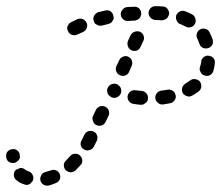

<svg xmlns="http://www.w3.org/2000/svg" viewBox="-42 -583 718 623"><path d="M92 -15Q90 -11 89 -7Q88 -3 89 2Q91 11 99 16Q107 21 116 19Q128 16 139 11Q148 8 152 -1Q155 -9 152 -18Q148 -27 140 -30Q131 -34 123 -30Q114 -27 106 -25Q102 -24 98 -22Q94 -19 92 -15ZM23 -38Q20 -36 17 -35Q14 -33 11 -33Q10 -32 9 -31Q8 -30 7 -29Q2 -22 3 -13Q4 -3 12 2Q22 11 36 15Q40 17 45 17Q49 17 53 15Q57 13 60 9Q63 6 65 2Q68 -7 64 -15Q60 -24 51 -27Q44 -29 39 -33Q36 -36 32 -37Q28 -38 23 -38ZM171 -31Q174 -28 179 -26Q183 -24 187 -24Q192 -24 196 -26Q200 -27 203 -30Q211 -38 219 -47Q222 -50 224 -54Q225 -58 225 -63Q225 -67 223 -71Q221 -75 218 -78Q211 -85 201 -84Q192 -84 186 -77Q179 -70 173 -63Q166 -57 165 -48Q165 -38 171 -31ZM16 -93Q13 -96 9 -98Q4 -100 0 -99Q-9 -99 -16 -93Q-23 -86 -22 -77V-76Q-22 -67 -16 -60Q-9 -54 0 -54Q9 -54 16 -61Q23 -67 23 -76L22 -77Q22 -82 21 -86Q19 -90 16 -93ZM220 -111Q222 -107 224 -103Q227 -100 231 -98Q239 -93 248 -96Q257 -98 262 -106Q267 -116 272 -126Q274 -130 274 -134Q275 -139 273 -143Q272 -147 269 -151Q266 -154 262 -156Q253 -160 244 -157Q236 -154 232 -146Q227 -137 223 -128Q220 -124 220 -120Q219 -115 220 -111ZM260 -190Q261 -186 264 -182Q267 -179 271 -177Q275 -175 280 -175Q284 -175 288 -176Q293 -178 296 -181Q299 -184 301 -188L310 -207Q314 -215 311 -224Q308 -233 299 -237Q295 -239 291 -239Q286 -239 282 -238Q278 -236 274 -233Q271 -230 269 -226L260 -207Q258 -203 258 -199Q258 -194 260 -190ZM372 -271Q371 -262 376 -255Q382 -247 391 -246Q402 -244 414 -243Q419 -243 423 -244Q427 -246 430 -249Q434 -251 436 -255Q438 -259 438 -264Q439 -273 433 -280Q427 -287 418 -288Q407 -289 398 -290Q389 -292 381 -286Q374 -281 372 -271ZM462 -264Q463 -255 471 -249Q478 -243 487 -244Q499 -246 510 -248Q519 -250 524 -257Q530 -265 528 -274Q527 -278 525 -282Q522 -286 519 -288Q515 -291 510 -292Q506 -293 502 -292Q492 -290 482 -289Q473 -288 467 -281Q461 -273 462 -264ZM310 -302Q304 -294 306 -285Q307 -276 315 -271Q316 -270 317 -269Q325 -264 334 -266Q343 -269 348 -276Q353 -284 351 -293Q349 -303 341 -307Q341 -308 341 -308Q333 -313 324 -311Q315 -309 310 -302ZM551 -281Q553 -277 557 -275Q560 -272 565 -271Q569 -269 573 -270Q578 -270 582 -273Q593 -279 602 -286Q610 -292 611 -301Q612 -310 607 -318Q601 -325 592 -326Q583 -328 575 -322Q568 -317 560 -312Q552 -307 549 -298Q547 -290 551 -281ZM622 -338Q631 -335 639 -339Q647 -343 650 -352Q654 -364 655 -377Q657 -386 651 -394Q645 -401 636 -402Q631 -403 627 -402Q623 -400 619 -398Q616 -395 613 -391Q611 -387 611 -383Q610 -374 607 -366Q604 -357 609 -349Q613 -340 622 -338ZM347 -339Q355 -335 364 -338Q373 -341 377 -350L385 -369Q389 -377 386 -386Q383 -395 374 -399Q366 -403 357 -399Q349 -396 345 -388L336 -369Q332 -360 335 -352Q338 -343 347 -339ZM384 -420Q393 -416 402 -419Q410 -422 414 -431L423 -450Q427 -458 424 -467Q421 -476 412 -480Q404 -483 395 -480Q386 -477 382 -469L373 -450Q370 -441 373 -433Q376 -424 384 -420ZM633 -427Q638 -428 641 -431Q645 -434 647 -438Q649 -442 649 -446Q649 -451 648 -455Q644 -467 638 -478Q634 -487 625 -489Q616 -492 608 -488Q600 -484 597 -475Q594 -466 598 -458Q602 -450 605 -441Q608 -432 616 -428Q625 -424 633 -427ZM239 -509Q235 -517 227 -521Q218 -524 209 -521Q199 -516 189 -511Q185 -509 182 -506Q179 -502 177 -498Q176 -494 176 -489Q177 -485 179 -481Q183 -473 191 -470Q200 -467 209 -471Q218 -475 227 -479Q236 -483 239 -491Q243 -500 239 -509ZM590 -505Q595 -513 592 -522Q590 -531 582 -536Q571 -542 560 -546Q551 -550 542 -546Q534 -542 530 -534Q529 -530 529 -525Q529 -521 531 -517Q533 -512 536 -509Q539 -506 543 -505Q552 -501 560 -497Q568 -492 577 -495Q586 -497 590 -505ZM323 -515Q326 -518 327 -523Q327 -527 326 -531Q324 -541 317 -546Q309 -551 300 -549Q289 -546 278 -544Q269 -541 264 -533Q259 -525 262 -516Q263 -512 265 -508Q268 -505 272 -503Q276 -500 280 -500Q285 -499 289 -500Q299 -503 309 -505Q313 -506 317 -508Q321 -511 323 -515ZM411 -524Q414 -528 415 -532Q417 -536 416 -540Q416 -550 409 -556Q402 -562 392 -561Q381 -561 370 -560Q361 -559 355 -551Q349 -544 350 -535Q351 -526 358 -520Q365 -514 375 -515Q385 -516 395 -516Q400 -517 404 -519Q408 -521 411 -524ZM499 -523Q502 -526 504 -530Q506 -534 507 -538Q507 -547 501 -555Q495 -562 486 -562Q475 -563 463 -563Q459 -563 455 -562Q450 -560 447 -557Q444 -554 442 -550Q440 -546 440 -541Q440 -532 447 -525Q453 -519 462 -518Q473 -518 482 -517Q487 -517 491 -519Q495 -520 499 -523Z"/></svg>

Font: FRB American Cursive Guidelines Arrows Dashed Extrabold
Style: Bold Italic
Weight: 800
Italic angle: -25°
Version: Version 2.0;Modular Font Editor K font №1